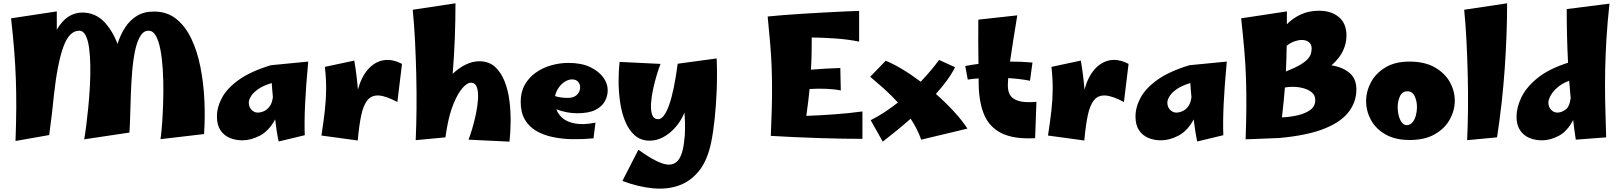

<svg xmlns="http://www.w3.org/2000/svg" viewBox="-20 -836 9809 1163"><path d="M74 18Q78 -92 78.5 -182.5Q79 -273 76 -357Q73 -441 66 -530Q59 -619 47 -725L324 -767Q324 -737 324 -709Q324 -681 324 -656Q356 -711 395 -735.5Q434 -760 478 -760Q553 -760 605.5 -709Q658 -658 692 -570Q709 -625 738 -669.5Q767 -714 809.5 -740Q852 -766 913 -766Q992 -766 1047.5 -721.5Q1103 -677 1139 -601.5Q1175 -526 1194 -430Q1213 -334 1218 -229.5Q1223 -125 1216 -24L952 7Q955 -9 959 -52.5Q963 -96 966 -156Q969 -216 969.5 -283.5Q970 -351 966 -415.5Q962 -480 952 -533.5Q942 -587 924.5 -618.5Q907 -650 880 -650Q849 -650 829 -616Q809 -582 797.5 -525.5Q786 -469 780.5 -401Q775 -333 772.5 -263.5Q770 -194 768.5 -133.5Q767 -73 764 -33L490 8Q496 -25 502.5 -76Q509 -127 515 -188.5Q521 -250 524.5 -314.5Q528 -379 527 -439Q526 -499 519.5 -546.5Q513 -594 498.5 -622Q484 -650 460 -650Q399 -650 363.5 -551.5Q328 -453 307 -264Q302 -212 295 -151.5Q288 -91 278 -18Z M1448 14Q1407 14 1372 -0.5Q1337 -15 1315.5 -47Q1294 -79 1294 -130Q1294 -187 1325 -244.5Q1356 -302 1427.5 -353Q1499 -404 1621 -441L1847 -463Q1833 -312 1828 -205Q1823 -98 1826 -17L1668 21Q1662 -6 1656.5 -40.5Q1651 -75 1647 -113Q1609 -43 1554.5 -14.5Q1500 14 1448 14ZM1487 -215Q1487 -188 1503.5 -171Q1520 -154 1541 -154Q1559 -154 1578.5 -162.5Q1598 -171 1613 -191Q1628 -211 1633 -247Q1631 -270 1629 -292Q1627 -314 1626 -333Q1573 -317 1543 -295.5Q1513 -274 1500 -252.5Q1487 -231 1487 -215Z M2147 15 1927 -15Q1940 -99 1947.5 -165.5Q1955 -232 1955.5 -295Q1956 -358 1948 -431L2126 -469Q2142 -373 2148 -293Q2168 -368 2207.5 -414Q2247 -460 2300 -470.5Q2353 -481 2415 -449L2387 -218Q2318 -255 2274.5 -257.5Q2231 -260 2206 -229.5Q2181 -199 2168 -137.5Q2155 -76 2147 15Z M3066 22 2818 10Q2828 -15 2840.5 -57Q2853 -99 2863 -146.5Q2873 -194 2875.5 -237Q2878 -280 2868.5 -307.5Q2859 -335 2832 -335Q2810 -335 2782 -303.5Q2754 -272 2727.5 -208.5Q2701 -145 2685 -49Q2681 -26 2678 -4L2498 13Q2502 -76 2503 -176.5Q2504 -277 2501.5 -381Q2499 -485 2494 -586Q2489 -687 2480 -777L2739 -816Q2739 -715 2735 -607.5Q2731 -500 2722 -389Q2759 -424 2800.5 -444.5Q2842 -465 2883 -465Q2941 -465 2978 -431.5Q3015 -398 3036.5 -343.5Q3058 -289 3066 -224Q3074 -159 3073 -94.5Q3072 -30 3066 22Z M3575 2Q3511 8 3447.5 7Q3384 6 3327.5 -6Q3271 -18 3227.5 -43.5Q3184 -69 3159 -112Q3134 -155 3134 -219Q3134 -279 3159 -323Q3184 -367 3226 -396.5Q3268 -426 3319.5 -440.5Q3371 -455 3423 -455Q3502 -455 3555 -429.5Q3608 -404 3635 -366Q3662 -328 3661 -288Q3661 -255 3644 -223Q3627 -191 3587 -170.5Q3547 -150 3476 -150Q3413 -150 3350 -174Q3361 -143 3389 -119.5Q3417 -96 3465.5 -87.5Q3514 -79 3587 -93ZM3445 -355Q3423 -355 3401 -341Q3379 -327 3363.5 -304Q3348 -281 3342 -254Q3375 -243 3419 -243Q3456 -243 3475 -262Q3494 -281 3494 -307Q3494 -326 3482 -340.5Q3470 -355 3445 -355Z M3916 16Q3861 16 3824.5 -16.5Q3788 -49 3766.5 -102Q3745 -155 3736 -218.5Q3727 -282 3727 -345.5Q3727 -409 3733 -461L3981 -449Q3971 -424 3958.5 -383Q3946 -342 3936 -296Q3926 -250 3923.5 -208.5Q3921 -167 3930.5 -140.5Q3940 -114 3967 -114Q4002 -114 4032.5 -198.5Q4063 -283 4085 -450L4321 -482Q4325 -391 4321.5 -296Q4318 -201 4309 -117Q4300 -33 4288 25Q4266 134 4215 198Q4164 262 4092.5 287.5Q4021 313 3933.5 304.5Q3846 296 3750 260L3847 71Q3932 133 3989 153Q4046 173 4079 144Q4112 115 4123 30Q4129 -11 4129.5 -56.5Q4130 -102 4126 -154Q4105 -103 4071 -64.5Q4037 -26 3997 -5Q3957 16 3916 16Z M4649 -13Q4653 -107 4655 -180Q4657 -253 4656.5 -316.5Q4656 -380 4653.5 -442Q4651 -504 4645 -575Q4639 -646 4630 -736Q4668 -740 4724.5 -744.5Q4781 -749 4846 -753Q4911 -757 4975.5 -760.5Q5040 -764 5094.5 -766.5Q5149 -769 5184 -770V-584Q5114 -598 5039 -603Q4964 -608 4897 -609Q4897 -554 4896 -506.5Q4895 -459 4892 -414Q4941 -418 4986.5 -420.5Q5032 -423 5070 -424L5073 -288Q5034 -296 4986.5 -298Q4939 -300 4884 -297Q4877 -225 4864 -134Q4946 -137 5035 -143.5Q5124 -150 5204 -161V5Q5159 5 5091.5 4Q5024 3 4946 0.5Q4868 -2 4791 -5.5Q4714 -9 4649 -13Z M5327 22 5254 -108Q5296 -129 5338 -156.5Q5380 -184 5419 -215Q5376 -262 5331.5 -301.5Q5287 -341 5251 -371L5345 -468Q5390 -450 5445 -417Q5500 -384 5557 -341Q5592 -378 5620.5 -412Q5649 -446 5668 -473L5765 -429Q5746 -390 5716 -349Q5686 -308 5649 -267Q5706 -217 5756 -163Q5806 -109 5840 -57L5560 10Q5548 -24 5532 -55.5Q5516 -87 5496 -117Q5453 -79 5410 -44Q5367 -9 5327 22Z M6250 1Q6121 8 6046 -29.5Q5971 -67 5939.5 -145.5Q5908 -224 5908 -339Q5908 -349 5908 -361Q5874 -359 5842 -354L5827 -436Q5866 -444 5907 -449Q5906 -512 5905.5 -582.5Q5905 -653 5906 -717L6142 -743Q6130 -669 6118.5 -598Q6107 -527 6098 -463Q6170 -463 6234 -457L6219 -347Q6156 -359 6087 -363Q6086 -344 6085 -327Q6083 -291 6096 -264.5Q6109 -238 6147 -225.5Q6185 -213 6258 -219Z M6548 15 6328 -15Q6341 -99 6348.5 -165.5Q6356 -232 6356.5 -295Q6357 -358 6349 -431L6527 -469Q6543 -373 6549 -293Q6569 -368 6608.5 -414Q6648 -460 6701 -470.5Q6754 -481 6816 -449L6788 -218Q6719 -255 6675.5 -257.5Q6632 -260 6607 -229.5Q6582 -199 6569 -137.5Q6556 -76 6548 15Z M7012 14Q6971 14 6936 -0.5Q6901 -15 6879.5 -47Q6858 -79 6858 -130Q6858 -187 6889 -244.5Q6920 -302 6991.5 -353Q7063 -404 7185 -441L7411 -463Q7397 -312 7392 -205Q7387 -98 7390 -17L7232 21Q7226 -6 7220.5 -40.5Q7215 -75 7211 -113Q7173 -43 7118.5 -14.5Q7064 14 7012 14ZM7051 -215Q7051 -188 7067.5 -171Q7084 -154 7105 -154Q7123 -154 7142.5 -162.5Q7162 -171 7177 -191Q7192 -211 7197 -247Q7195 -270 7193 -292Q7191 -314 7190 -333Q7137 -317 7107 -295.5Q7077 -274 7064 -252.5Q7051 -231 7051 -215Z M7525 8Q7529 -99 7529.5 -186.5Q7530 -274 7527.5 -356.5Q7525 -439 7517.5 -527.5Q7510 -616 7498 -725L7775 -767Q7775 -746 7775 -726.5Q7775 -707 7775 -689Q7811 -726 7859.5 -748.5Q7908 -771 7970 -771Q8044 -771 8090 -732.5Q8136 -694 8136 -620Q8136 -573 8114.5 -527.5Q8093 -482 8045 -440Q8109 -431 8152.5 -396Q8196 -361 8196 -294Q8196 -221 8151 -160Q8106 -99 8004 -57.5Q7902 -16 7729 0ZM7865 -594Q7845 -594 7821 -585.5Q7797 -577 7774 -559Q7773 -517 7772 -478.5Q7771 -440 7769 -403Q7825 -425 7856.5 -444Q7888 -463 7902.5 -480Q7917 -497 7921 -512.5Q7925 -528 7925 -543Q7925 -568 7908 -581Q7891 -594 7865 -594ZM7947 -230Q7947 -258 7927.5 -275Q7908 -292 7879 -300.5Q7850 -309 7818.5 -310Q7787 -311 7763 -306Q7757 -225 7745 -125Q7796 -127 7842.5 -138Q7889 -149 7918 -171Q7947 -193 7947 -230Z M8519 12Q8431 12 8372 -22Q8313 -56 8284 -110Q8255 -164 8255 -223Q8255 -283 8284.5 -338Q8314 -393 8372.5 -428Q8431 -463 8517 -463Q8609 -463 8670 -428.5Q8731 -394 8761.5 -340Q8792 -286 8792 -226Q8792 -167 8761.5 -112Q8731 -57 8670.5 -22.5Q8610 12 8519 12ZM8501 -78Q8521 -78 8535 -94Q8549 -110 8556 -135.5Q8563 -161 8563 -187Q8563 -224 8549 -253.5Q8535 -283 8505 -283Q8474 -283 8460 -253Q8446 -223 8446 -186Q8446 -160 8452.5 -135Q8459 -110 8471.5 -94Q8484 -78 8501 -78Z M9048 -4 8867 13Q8871 -76 8872 -176.5Q8873 -277 8870.5 -381Q8868 -485 8863 -586Q8858 -687 8849 -777L9109 -816Q9109 -628 9094.5 -420Q9080 -212 9048 -4Z M9320 14Q9279 14 9244 -0.5Q9209 -15 9187.5 -47Q9166 -79 9166 -130Q9166 -185 9195.5 -246.5Q9225 -308 9293.5 -363.5Q9362 -419 9478 -456Q9474 -537 9472 -617.5Q9470 -698 9470 -781L9729 -814Q9717 -703 9711 -605Q9705 -507 9703 -413Q9701 -319 9703 -219.5Q9705 -120 9709 -4L9525 10Q9516 -50 9509 -109Q9474 -41 9422.5 -13.5Q9371 14 9320 14ZM9359 -215Q9359 -188 9375.5 -171Q9392 -154 9413 -154Q9439 -154 9463.5 -172.5Q9488 -191 9494 -242Q9489 -295 9485 -347Q9438 -329 9410.5 -303.5Q9383 -278 9371 -254Q9359 -230 9359 -215Z"/></svg>

Font: Marhey ExtraBold
Style: Regular
Weight: 800
Designer: Nur Syamsi & Bustanul Arifin
Foundry: Namelatype
Version: Version 1.000; ttfautohint (v1.8.4.7-5d5b)